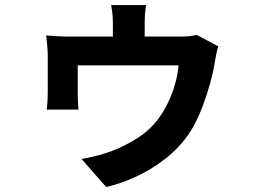

<svg xmlns="http://www.w3.org/2000/svg" viewBox="-20 -660 1040 771"><path d="M566.4 -639.7Q562.8 -614.6 561.9 -598.8Q561 -582.9 561 -566.4Q561 -556 561 -532.5Q561 -508.9 561 -484.2Q561 -459.6 561 -443.4H433.3Q433.3 -461.1 433.3 -485.8Q433.3 -510.5 433.3 -533.2Q433.3 -556 433.3 -566.4Q433.3 -582.9 432 -598.8Q430.8 -614.6 426.4 -639.7ZM856.7 -473.8Q851.8 -460.5 847.7 -438.9Q843.7 -417.3 841.7 -405.5Q836.3 -370.4 823.8 -325.4Q811.3 -280.5 794.4 -235.2Q777.4 -189.9 757.3 -153.6Q725.1 -94.6 671.7 -46.2Q618.4 2.2 550.8 37.4Q483.2 72.6 406.6 91.3L307.6 -21.5Q326.7 -25 350 -30.3Q373.3 -35.5 394.9 -42.1Q416.6 -48.7 430 -53.9Q481.9 -73.5 533.7 -106.6Q585.5 -139.7 622 -191.5Q641.1 -219 656.7 -252Q672.3 -285 682.9 -322Q693.5 -359 697 -397.4H292.1Q292.1 -387.3 292.1 -371Q292.1 -354.7 292.1 -336.8Q292.1 -318.9 292.1 -303.7Q292.1 -288.6 292.1 -279.6Q292.1 -266.1 293.1 -249.2Q294.1 -232.2 295.1 -220H167.9Q169.7 -234.5 170.7 -252.7Q171.7 -270.8 171.7 -286.6Q171.7 -296.4 171.7 -316.8Q171.7 -337.3 171.7 -361.7Q171.7 -386.2 171.7 -407.1Q171.7 -428.1 171.7 -438.9Q171.7 -453.2 169.6 -477.8Q167.5 -502.5 165.5 -517.6Q186.6 -515.8 212.8 -514.5Q239 -513.2 261.9 -513.2H700.1Q725.6 -513.2 742.5 -515Q759.4 -516.8 769.6 -520.1Z"/></svg>

Font: Noto Sans TC
Style: Regular
Weight: 100
Designer: Ryoko NISHIZUKA 西塚涼子 (kana, bopomofo & ideographs); Paul D. Hunt (Latin, Greek & Cyrillic); Sandoll Communications 산돌커뮤니
Foundry: Adobe
Version: Version 2.004;hotconv 1.0.118;makeotfexe 2.5.65603